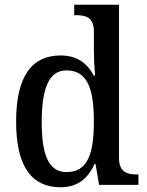

<svg xmlns="http://www.w3.org/2000/svg" viewBox="-20 -780 620 810"><path d="M236 10C309 10 351 -28 379 -88H383L398 0H564V-44H557C515 -44 482 -55 482 -114V-760H293V-716H301C341 -716 376 -707 376 -649V-571C376 -537 378 -494 381 -461H376C349 -511 307 -546 236 -546C115 -546 48 -460 48 -267C48 -75 115 10 236 10ZM261 -54C186 -54 156 -124 156 -266C156 -406 186 -483 260 -483C349 -483 376 -406 376 -267C376 -128 348 -54 261 -54Z"/></svg>

Font: Noto Serif Tamil SemiCondensed Medium
Style: Regular
Weight: 500
Width: 4
Designer: Indian Type Foundry, Tom Grace, and the Monotype Design Team
Foundry: Monotype Imaging Inc.
Version: Version 2.004